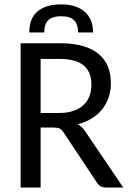

<svg xmlns="http://www.w3.org/2000/svg" viewBox="-20 -834 583 854"><path d="M71.8 0ZM160.6 -266.6V0H71.8V-641.6H247.6Q306.2 -641.6 348.9 -629.2Q391.6 -616.7 419.2 -593.5Q446.8 -570.3 460 -537.4Q473.1 -504.4 473.1 -463.4Q473.1 -429.7 463.1 -400.4Q453.1 -371.1 434.3 -347.7Q415.5 -324.2 388.2 -307.4Q360.8 -290.5 326.2 -281.7Q334.5 -276.4 341.8 -269.8Q349.1 -263.2 356 -253.9L528.3 0H449.2Q426.3 0 413.6 -18.1L261.7 -246.6Q254.4 -257.3 245.8 -262Q237.3 -266.6 220.2 -266.6ZM160.6 -331.5H244.1Q279.3 -331.5 305.9 -340.6Q332.5 -349.6 350.6 -366.2Q368.7 -382.8 377.7 -406Q386.7 -429.2 386.7 -457Q386.7 -571.8 247.6 -571.8H160.6ZM252 -814.5Q319.3 -814.5 356.7 -781.7Q394 -749 394 -689.5H327.6Q327.6 -723.6 310.8 -742.7Q293.9 -761.7 252 -761.7Q231 -761.7 216.6 -756.8Q202.1 -752 193.4 -742.7Q184.6 -733.4 180.7 -720Q176.8 -706.5 176.8 -689.5H110.4Q110.4 -753.4 147.7 -783.9Q185.1 -814.5 252 -814.5Z"/></svg>

Font: Carlito
Style: Regular
Weight: 400
Designer: Lukasz Dziedzic
Foundry: tyPoland Lukasz Dziedzic
Version: Version 1.103; Beta1; all basic design good, some composites